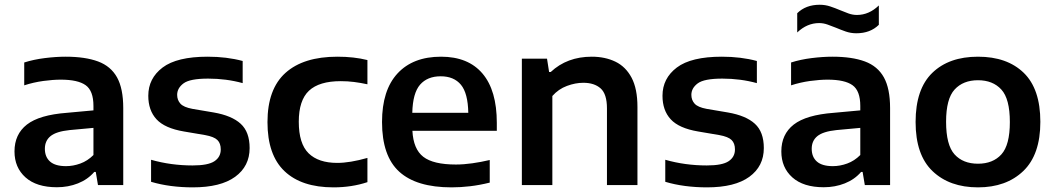

<svg xmlns="http://www.w3.org/2000/svg" viewBox="-20 -798 4550 828"><path d="M225.5 9.5Q137.5 9.5 90 -33Q42.5 -75.5 42.5 -145Q42.5 -219 96 -260.8Q149.5 -302.5 268.5 -311.5L383 -322V-341Q383 -406.5 349.5 -430.5Q316 -454.5 242 -454.5Q208.5 -454.5 166.5 -448.8Q124.5 -443 84.5 -430V-528.5Q125 -541.5 173.2 -547.5Q221.5 -553.5 263 -553.5Q347.5 -553.5 402.8 -533Q458 -512.5 484.8 -464.2Q511.5 -416 511.5 -332V0H402.5L393 -56.5H386.5Q358.5 -24 316.2 -7.2Q274 9.5 225.5 9.5ZM173.5 -156.5Q173.5 -121 196 -101.2Q218.5 -81.5 264.5 -81.5Q295.5 -81.5 326.5 -92.8Q357.5 -104 383 -129.5V-246.5L280 -237Q222.5 -231 198 -211Q173.5 -191 173.5 -156.5Z M811.5 10Q762.5 10 717 4Q671.5 -2 631.5 -14V-109Q717 -84.5 810.5 -84.5Q877.5 -84.5 904.8 -102.8Q932 -121 932 -153.5Q932 -180 917.5 -194.2Q903 -208.5 864.5 -215.5L773 -231Q690.5 -245 655 -283.5Q619.5 -322 619.5 -385Q619.5 -460 681.2 -506.8Q743 -553.5 875.5 -553.5Q958 -553.5 1026.5 -535V-439.5Q956 -459 877.5 -459Q799 -459 771.5 -438.5Q744 -418 744 -389Q744 -366.5 758 -351Q772 -335.5 810 -328.5L901.5 -313Q979.5 -299.5 1018 -264.2Q1056.5 -229 1056.5 -159.5Q1056.5 -81 994 -35.5Q931.5 10 811.5 10Z M1418 10Q1280.5 10 1207 -59.8Q1133.5 -129.5 1133.5 -271.5Q1133.5 -414 1211.2 -483.8Q1289 -553.5 1435 -553.5Q1506.5 -553.5 1564.5 -539V-434.5Q1534.5 -441 1506.8 -444.5Q1479 -448 1449.5 -448Q1356.5 -448 1312.5 -406.8Q1268.5 -365.5 1268.5 -273Q1268.5 -178.5 1310.8 -137Q1353 -95.5 1434.5 -95.5Q1489 -95.5 1564.5 -117V-12.5Q1497 10 1418 10Z M1927.5 10Q1776 10 1701.8 -57.5Q1627.5 -125 1627.5 -272Q1627.5 -409 1694.2 -481.2Q1761 -553.5 1882 -553.5Q1999 -553.5 2060.8 -480.8Q2122.5 -408 2122.5 -268.5V-234H1758.5Q1762.5 -155 1805.5 -121.8Q1848.5 -88.5 1946 -88.5Q1979.5 -88.5 2016.8 -93.8Q2054 -99 2092 -108V-10.5Q2047.5 0.5 2007 5.2Q1966.5 10 1927.5 10ZM1880.5 -469Q1823 -469 1791.5 -432.8Q1760 -396.5 1758 -311.5H1999.5Q1998 -396 1967.8 -432.5Q1937.5 -469 1880.5 -469Z M2230.5 0V-545H2339L2348 -487.5H2355Q2425.5 -553.5 2532 -553.5Q2589.5 -553.5 2634 -532Q2678.5 -510.5 2703.8 -462.8Q2729 -415 2729 -337V0H2597.5V-330.5Q2597.5 -392.5 2570.2 -416.8Q2543 -441 2495.5 -441Q2461.5 -441 2425 -427.5Q2388.5 -414 2362 -384V0Z M3029 10Q2980 10 2934.5 4Q2889 -2 2849 -14V-109Q2934.5 -84.5 3028 -84.5Q3095 -84.5 3122.2 -102.8Q3149.5 -121 3149.5 -153.5Q3149.5 -180 3135 -194.2Q3120.5 -208.5 3082 -215.5L2990.5 -231Q2908 -245 2872.5 -283.5Q2837 -322 2837 -385Q2837 -460 2898.8 -506.8Q2960.5 -553.5 3093 -553.5Q3175.5 -553.5 3244 -535V-439.5Q3173.5 -459 3095 -459Q3016.5 -459 2989 -438.5Q2961.5 -418 2961.5 -389Q2961.5 -366.5 2975.5 -351Q2989.5 -335.5 3027.5 -328.5L3119 -313Q3197 -299.5 3235.5 -264.2Q3274 -229 3274 -159.5Q3274 -81 3211.5 -35.5Q3149 10 3029 10Z M3532.5 9.5Q3444.5 9.5 3397 -33Q3349.5 -75.5 3349.5 -145Q3349.5 -219 3403 -260.8Q3456.5 -302.5 3575.5 -311.5L3690 -322V-341Q3690 -406.5 3656.5 -430.5Q3623 -454.5 3549 -454.5Q3515.5 -454.5 3473.5 -448.8Q3431.5 -443 3391.5 -430V-528.5Q3432 -541.5 3480.2 -547.5Q3528.5 -553.5 3570 -553.5Q3654.5 -553.5 3709.8 -533Q3765 -512.5 3791.8 -464.2Q3818.5 -416 3818.5 -332V0H3709.5L3700 -56.5H3693.5Q3665.5 -24 3623.2 -7.2Q3581 9.5 3532.5 9.5ZM3480.5 -156.5Q3480.5 -121 3503 -101.2Q3525.5 -81.5 3571.5 -81.5Q3602.5 -81.5 3633.5 -92.8Q3664.5 -104 3690 -129.5V-246.5L3587 -237Q3529.5 -231 3505 -211Q3480.5 -191 3480.5 -156.5ZM3673 -654.5Q3649 -654.5 3627.5 -662Q3606 -669.5 3586 -678Q3567 -685.5 3549 -692Q3531 -698.5 3512.5 -698.5Q3460.5 -698.5 3418 -658V-741Q3455 -777.5 3515 -777.5Q3539 -777.5 3560.5 -770.2Q3582 -763 3602 -754.5Q3621 -746.5 3639 -740Q3657 -733.5 3675.5 -733.5Q3727.5 -733.5 3770 -774.5V-691Q3733 -654.5 3673 -654.5Z M4197.5 10Q4075 10 4001.8 -59.8Q3928.5 -129.5 3928.5 -272Q3928.5 -414 4000.5 -483.8Q4072.5 -553.5 4197.5 -553.5Q4323 -553.5 4394.8 -484Q4466.5 -414.5 4466.5 -272.5Q4466.5 -131 4393 -60.5Q4319.5 10 4197.5 10ZM4197.5 -92Q4262 -92 4298.5 -132.2Q4335 -172.5 4335 -271.5Q4335 -372 4298.2 -412Q4261.5 -452 4197.5 -452Q4133.5 -452 4096.8 -412Q4060 -372 4060 -273Q4060 -172.5 4096.5 -132.2Q4133 -92 4197.5 -92Z"/></svg>

Font: Encode Sans Semi Expanded SemiBold
Style: Regular
Weight: 600
Width: 6
Designer: Multiple Designers
Foundry: Impallari Type
Version: Version 3.000; ttfautohint (v1.8.3) -l 8 -r 50 -G 200 -x 14 